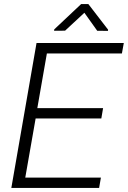

<svg xmlns="http://www.w3.org/2000/svg" viewBox="-20 -922 627 942"><path d="M477.1 -340.8H154.8L104 -50.8H475.1L466.3 0H35.6L159.2 -710.9H587.4L578.1 -659.7H210L163.1 -391.6H485.8ZM510.3 -776.4 509.8 -770.5 457 -771 394 -859.4 299.3 -771.5 245.6 -771 246.1 -777.8 377.9 -901.9H413.6Z"/></svg>

Font: RobotoInd Light
Style: Italic
Weight: 300
Italic angle: -12°
Designer: Google
Version: Version 2.001151; 2014